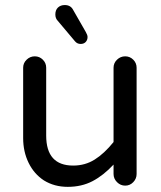

<svg xmlns="http://www.w3.org/2000/svg" viewBox="-20 -726 635 757"><path d="M275.4 -563.5 208 -643.6Q198.2 -653.3 198.2 -668.9Q198.2 -686.5 208.5 -696.3Q218.8 -706.1 235.4 -706.1Q258.8 -706.1 268.6 -686.5L318.4 -599.6Q325.2 -587.9 325.2 -580.1Q325.2 -568.4 317.9 -560.5Q310.5 -552.7 297.9 -552.7Q284.2 -552.7 275.4 -563.5ZM153.3 -14.6Q114.3 -40 92.8 -84Q71.3 -127.9 71.3 -181.6V-459Q71.3 -477.5 85 -490.7Q98.6 -503.9 117.2 -503.9Q135.7 -503.9 148.9 -490.7Q162.1 -477.5 162.1 -459V-191.4Q162.1 -73.2 268.6 -73.2Q315.4 -73.2 353 -96.7Q390.6 -120.1 427.7 -166V-459Q427.7 -477.5 441.4 -490.7Q455.1 -503.9 473.6 -503.9Q492.2 -503.9 505.4 -490.7Q518.6 -477.5 518.6 -459V-40Q518.6 -21.5 505.4 -7.8Q492.2 5.9 473.6 5.9Q455.1 5.9 441.4 -7.8Q427.7 -21.5 427.7 -40V-77.1Q387.7 -34.2 344.7 -11.7Q301.8 10.7 247.1 10.7Q194.3 10.7 153.3 -14.6Z"/></svg>

Font: jf-openhuninn-1.1
Style: Regular
Weight: 400
Designer: [Kosugi Maru]
      Designed by Motoya company      

      [Varela Round]
      Joe Prince(Latin component); Avraham Co
Foundry: justfont CO.,LTD.
Version: 1.1